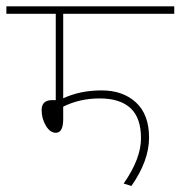

<svg xmlns="http://www.w3.org/2000/svg" viewBox="-40 -643 580 617"><path d="M357.4 -53.2Q413.1 -132.8 413.1 -198.7Q413.1 -264.6 379.2 -295.7Q345.2 -326.7 280.8 -326.7Q216.3 -326.7 163.1 -300.3V-260.3Q163.1 -216.3 139.2 -216.3Q121.1 -216.3 107.4 -239Q93.8 -261.7 93.8 -289.6Q93.8 -321.3 127.9 -321.3H139.2V-598.6H-19.5V-622.6H520V-598.6H163.1V-327.1Q217.8 -352.5 286.4 -352.5Q355 -352.5 397 -313.7Q439 -274.9 439 -200.7Q439 -126.5 382.3 -45.4Z"/></svg>

Font: Yantramanav Thin
Style: Regular
Weight: 250
Version: Version 1.001;PS 1.0;hotconv 1.0.72;makeotf.lib2.5.5900; ttf